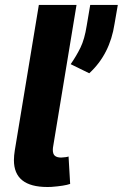

<svg xmlns="http://www.w3.org/2000/svg" viewBox="-20 -747 493 771"><path d="M170.1 3.9Q35.9 3.9 35.9 -103.7Q35.9 -112.9 36.8 -122.7Q37.6 -132.5 39.4 -143.1L136 -727.3H287.3L194.2 -163.4Q192.1 -153.1 192.1 -145.2Q192.1 -128.2 200.5 -121.3Q208.8 -114.3 225.9 -114.3Q247.2 -115.4 255.3 -118.6L261.7 -8.5Q239 -0.4 185.7 3.6ZM338.4 -452.8 263.8 -489.3Q286.6 -522 303.3 -556.1Q319.6 -589.5 328.1 -643.5L342.3 -727.3H453.1L440 -651.6Q421.5 -529.1 338.4 -452.8Z"/></svg>

Font: Linik Sans
Style: Bold Italic
Weight: 700
Italic angle: 9°
Designer: Fonts by Rasmus Andersson / Changes by Cristiano Sobral with parts from Marc Monis
Foundry: rsms
Version: Version 3.020; ttfautohint (v1.6)